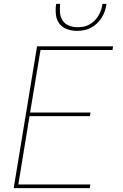

<svg xmlns="http://www.w3.org/2000/svg" viewBox="-20 -975 640 995"><path d="M51 0 172 -735H566L563 -716H190L136 -392H449L446 -373H133L75 -19H448L445 0ZM379 -815Q352 -815 327 -824Q302 -833 287 -853.5Q272 -874 269.5 -901Q267 -928 271 -955H292Q289 -932 291 -909Q293 -886 305 -868Q317 -850 338 -842Q359 -834 382 -834Q398 -834 413.5 -837Q429 -840 443.5 -848Q458 -856 470 -868Q482 -880 490.5 -894.5Q499 -909 504 -924Q509 -939 511 -955H532Q529 -936 523.5 -918.5Q518 -901 507.5 -884.5Q497 -868 483 -854Q469 -840 451.5 -831Q434 -822 415.5 -818.5Q397 -815 379 -815Z"/></svg>

Font: Iosevka Curly Thin Extended
Style: Italic
Weight: 100
Width: 7
Italic angle: -9°
Monospace: yes
Designer: Belleve Invis
Foundry: Belleve Invis
Version: Version 11.1.0; ttfautohint (v1.8.3)